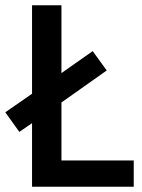

<svg xmlns="http://www.w3.org/2000/svg" viewBox="-35 -705 537 725"><path d="M470 0H86V-240L38 -207L-15 -281L86 -351V-685H197V-429L315 -512L368 -439L197 -318V-99H470Z"/></svg>

Font: Titillium Web[RUS by Daymarius]
Style: Regular
Weight: 600
Designer: Cyrillization by Daymarius
Foundry: Cyrillization by Daymarius
Version: Version 1.002 September 11, 2018